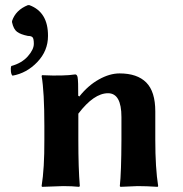

<svg xmlns="http://www.w3.org/2000/svg" viewBox="-20 -725 713 748"><path d="M26.9 -638.2V-643.1Q41 -686 88.9 -705.1H94.2Q167.5 -678.2 167 -585Q167 -526.9 125.5 -483.4Q84 -439.9 28.8 -430.2Q23.9 -434.1 22.5 -446.5Q21 -459 23.9 -467.8Q64.9 -479 88.4 -505.6Q111.8 -532.2 111.8 -554.2Q111.8 -574.2 106.9 -579.6Q102.1 -585 88.9 -585Q60.1 -590.8 46.4 -601.1Q32.7 -611.3 26.9 -638.2ZM585 -180.2Q585 -70.3 596.2 0L594.2 2.9Q550.3 0 516.1 0L449.2 2.9L446.8 0Q452.6 -53.2 453.1 -180.2V-269Q453.1 -361.8 400.9 -361.8Q345.7 -361.8 285.2 -282.2V-180.2Q285.2 -68.4 291 0L288.1 2.9Q260.3 0 226.1 0L144 2.9L142.1 0Q153.3 -68.8 152.8 -180.2V-234.9Q152.8 -367.7 142.1 -429.2L144 -432.1Q229 -428.2 272.9 -435.1Q279.8 -435.1 282.2 -424.8Q285.2 -409.2 284.7 -352.1L289.1 -349.1Q323.2 -392.1 365.2 -415.5Q407.2 -439 445.8 -439Q514.6 -439 549.8 -403.6Q585 -368.2 585 -291Z"/></svg>

Font: Linux Biolinum
Style: Bold
Weight: 700
Designer: Philipp H. Poll
Foundry: Philipp H. Poll
Version: Version 1.3.2 ; ttfautohint (v0.9)